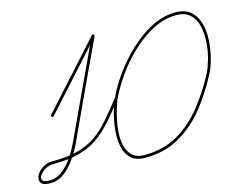

<svg xmlns="http://www.w3.org/2000/svg" viewBox="-103 -670 1000 800"><g transform="rotate(-15 397.0 -270.5)"><path d="M100 -260Q96 -264 100 -269Q162 -338 224.5 -407Q287 -476 349 -545Q353 -549 357 -546Q361 -543 359 -538Q310 -434 261.5 -330Q213 -226 165 -121Q152 -95 131.5 -65Q111 -35 83.5 -14.5Q56 6 23 6Q-8 6 -16.5 -7Q-25 -20 -17 -37Q-9 -54 10 -67Q29 -80 53 -80Q119 -80 164.5 -92Q210 -104 244 -128Q278 -152 308 -187Q338 -222 374 -268Q378 -273 383 -269Q387 -266 384 -261Q347 -214 315.5 -178Q284 -142 249 -117.5Q214 -93 167.5 -80.5Q121 -68 53 -68Q36 -68 20 -58.5Q4 -49 -4.5 -37Q-13 -25 -7.5 -15.5Q-2 -6 23 -6Q54 -6 79 -26Q104 -46 123 -74Q142 -102 154 -127Q202 -231 251 -335Q300 -439 348 -543Q350 -548 356 -544Q361 -541 358 -537Q296 -468 233.5 -399Q171 -330 108 -260Q104 -256 100 -260ZM381 -270Q387 -268 384 -262Q376 -242 367 -210.5Q358 -179 353.5 -143.5Q349 -108 354 -77Q359 -46 377.5 -26Q396 -6 433 -6Q516 -6 578.5 -43Q641 -80 688 -140Q735 -200 770 -267Q781 -289 790.5 -322.5Q800 -356 802.5 -393Q805 -430 798 -462Q791 -494 769.5 -514.5Q748 -535 709 -535Q658 -535 608.5 -509Q559 -483 515.5 -442Q472 -401 438.5 -353.5Q405 -306 385 -263Q383 -258 377 -261Q372 -263 375 -269Q395 -313 430 -361.5Q465 -410 509.5 -452Q554 -494 605 -520.5Q656 -547 709 -547Q752 -547 775.5 -525.5Q799 -504 808 -470.5Q817 -437 814.5 -398Q812 -359 802.5 -322.5Q793 -286 780 -262Q744 -192 696 -131Q648 -70 583 -32Q518 6 433 6Q392 6 371 -14.5Q350 -35 343.5 -68Q337 -101 341 -138.5Q345 -176 354 -210Q363 -244 374 -267Q376 -272 381 -270Z"/></g></svg>

Font: FRB American Cursive Guidelines Thin
Style: Italic
Weight: 100
Italic angle: -25°
Version: Version 2.0;Modular Font Editor K font №1